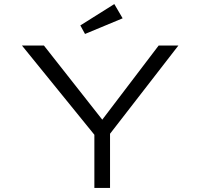

<svg xmlns="http://www.w3.org/2000/svg" viewBox="-20 -924 985 944"><path d="M444 0V-304L459 -243L88 -700H196L492 -324H474L760 -700H857L513 -256L521 -312V0ZM398 -757 375 -799 542 -904 583 -834Z"/></svg>

Font: Lexend Zetta Light
Style: Regular
Weight: 300
Designer: Bonnie Shaver-Troup, Thomas Jockin
Foundry: Lexend
Version: Version 1.007